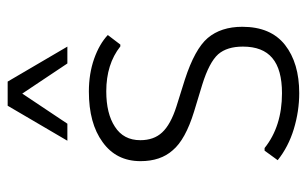

<svg xmlns="http://www.w3.org/2000/svg" viewBox="-170 -621 801 501"><g transform="rotate(-90 230.5 -370.5)"><path d="M359.4 -137.2Q359.4 -85.4 329.6 -60.5Q299.8 -35.2 237.8 -35.2Q151.4 -35.2 94.7 -80.6H87.9L63 -46.4Q97.7 -18.6 144 -4.4Q190.9 9.8 237.8 9.8Q316.4 9.8 363.8 -27.3Q411.1 -64.5 411.1 -138.7Q411.1 -194.3 381.8 -229Q353 -262.7 273.4 -288.6L203.6 -310.5Q155.8 -325.7 135.3 -348.1Q115.2 -369.6 115.2 -404.8Q115.2 -448.7 150.4 -471.2Q184.6 -493.7 242.7 -493.7Q313.5 -493.7 359.9 -457H364.7L389.6 -489.7Q366.2 -511.7 327.6 -525.4Q288.6 -539.1 242.2 -539.1Q159.2 -539.1 110.4 -503.4Q60.5 -467.8 60.5 -404.3Q60.5 -352.1 88.9 -320.3Q116.7 -287.1 189.9 -264.6L260.3 -243.2Q318.4 -225.1 339.4 -201.7Q359.4 -178.7 359.4 -137.2ZM205.1 -751 113.8 -595.2H158.2L236.8 -712.9L315.4 -595.2H359.4L268.1 -751Z"/></g></svg>

Font: My Font
Style: ExtraLight
Weight: 500
Designer: Vernon Adams
Foundry: newtypography
Version: Version 0.001